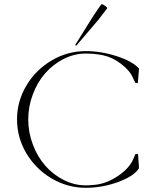

<svg xmlns="http://www.w3.org/2000/svg" viewBox="-20 -894 743 919"><path d="M344.7 -674.8 339.8 -678.7 427.7 -819.3Q464.4 -874 465.8 -874Q471.7 -874 482.4 -866.5Q493.2 -858.9 493.2 -854.5Q492.2 -852.1 452.1 -800.8ZM437.5 -9.8Q492.2 -16.1 545.4 -52.2Q598.6 -88.4 617.2 -130.9Q618.7 -134.3 622.6 -143.6Q626.5 -152.8 627.9 -156.2H633.8Q635.7 -157.2 640.6 -157.2L645.5 -88.9L640.6 -92.8L640.1 -92.3L645.5 -88.9Q621.6 -50.8 545.7 -22.9Q469.7 4.9 390.6 4.9Q303.2 4.9 227.3 -39.8Q151.4 -84.5 106.4 -159.9Q61.5 -235.4 61.5 -322.3Q61.5 -409.2 106.4 -484.6Q151.4 -560.1 227.3 -604.7Q303.2 -649.4 390.6 -649.4Q464.8 -649.4 540.5 -624.5Q616.2 -599.6 645.5 -565.4L639.6 -496.1Q635.7 -496.1 633.8 -497.1H627.9Q619.1 -514.6 616.2 -521.5Q601.1 -557.1 558.8 -588.9Q516.6 -620.6 474.6 -628.9V-629.4Q431.6 -637.7 390.6 -637.7Q335.9 -637.7 285.2 -612.1Q234.4 -586.4 197 -543.9Q159.7 -501.5 137.5 -443.1Q115.2 -384.8 115.2 -322.3Q115.2 -259.8 137.5 -201.4Q159.7 -143.1 197 -100.6Q234.4 -58.1 285.2 -32.5Q335.9 -6.8 390.6 -6.8Q414.1 -6.8 437.5 -9.8Z"/></svg>

Font: Elaris
Style: Regular
Weight: 500
Version: Version 1.0